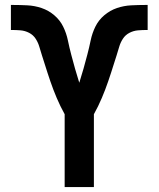

<svg xmlns="http://www.w3.org/2000/svg" viewBox="-20 -755 640 775"><path d="M241 0V-294Q232 -310 224 -326.5Q216 -343 209 -359.5Q202 -376 195.5 -393Q189 -410 183 -427.5Q177 -445 171.5 -462Q166 -479 160.5 -496.5Q155 -514 149.5 -531Q144 -548 139 -565.5Q134 -583 124 -598.5Q114 -614 97.5 -622.5Q81 -631 63 -632.5Q45 -634 26 -634H24V-735H32Q61 -735 90.5 -733.5Q120 -732 148 -722.5Q176 -713 199 -693.5Q222 -674 235 -647.5Q248 -621 254 -592Q260 -563 267.5 -534.5Q275 -506 283 -477.5Q291 -449 300 -421Q309 -449 317 -477.5Q325 -506 332.5 -534.5Q340 -563 346 -592Q352 -621 365 -647.5Q378 -674 401 -693.5Q424 -713 452 -722.5Q480 -732 509.5 -733.5Q539 -735 568 -735H576V-634H574Q555 -634 537 -632.5Q519 -631 502.5 -622.5Q486 -614 476 -598.5Q466 -583 461 -565.5Q456 -548 450.5 -531Q445 -514 439.5 -496.5Q434 -479 428.5 -462Q423 -445 417 -427.5Q411 -410 404.5 -393Q398 -376 391 -359.5Q384 -343 376 -326.5Q368 -310 359 -294V0Z"/></svg>

Font: Iosevka Fixed Extended
Style: Bold
Weight: 700
Width: 7
Monospace: yes
Designer: Belleve Invis
Foundry: Belleve Invis
Version: Version 24.1.1; ttfautohint (v1.8.4)